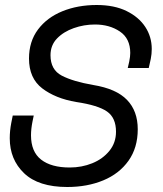

<svg xmlns="http://www.w3.org/2000/svg" viewBox="-20 -734 652 768"><path d="M249 14Q134 14 76.5 -41Q19 -96 19 -181Q19 -211 25 -242L31 -272H115L110 -248Q104 -218 104 -193Q104 -127 144.5 -95.5Q185 -64 259 -64Q307 -64 349 -81Q391 -98 417.5 -130.5Q444 -163 444 -207Q444 -263 408 -288Q372 -313 285 -326Q202 -340 149 -380.5Q96 -421 96 -500Q96 -568 132 -616Q168 -664 229.5 -689Q291 -714 367 -714Q437 -714 486 -690Q535 -666 561 -626.5Q587 -587 587 -538Q587 -528 586 -518Q585 -508 583 -498L575 -462H491L497 -488Q501 -508 501 -522Q501 -580 459.5 -608Q418 -636 360 -636Q316 -636 275 -621.5Q234 -607 208 -580Q182 -553 182 -513Q182 -455 227 -431.5Q272 -408 353 -394Q445 -379 488 -334.5Q531 -290 531 -217Q531 -143 494 -91Q457 -39 393 -12.5Q329 14 249 14Z"/></svg>

Font: Space Mono
Style: Italic
Weight: 400
Italic angle: -12°
Monospace: yes
Designer: Colophon Foundry + Benjamin Critton
Foundry: Colophon Foundry & Benjamin Critton
Version: Version 1.003; ttfautohint (v1.8.4.7-5d5b)